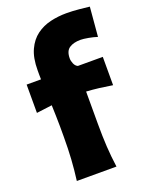

<svg xmlns="http://www.w3.org/2000/svg" viewBox="-157 -930 785 1011"><g transform="rotate(-20 236.0 -424.5)"><path d="M93.8 0Q101.6 -60.1 105.2 -116.9Q108.9 -173.8 108.9 -244.6V-300.8Q108.9 -327.1 107.9 -357.2Q106.9 -387.2 106 -419.9L19 -408.7V-567.4H99.6Q99.1 -580.6 99.1 -593.3Q99.1 -606 99.1 -618.2Q99.1 -687.5 119.9 -732.4Q140.6 -777.3 175.5 -803Q210.4 -828.6 253.9 -838.9Q297.4 -849.1 343.3 -849.1Q376 -849.1 414.8 -845.5Q453.6 -841.8 472.2 -839.4L458 -674.8Q438 -681.6 409.7 -686.8Q381.3 -691.9 366.2 -691.9Q326.2 -691.9 302.7 -676Q279.3 -660.2 279.3 -619.1Q279.3 -605 286.1 -589.1Q293 -573.2 306.2 -567.4H445.8V-408.7Q407.7 -415 371.8 -419.4Q335.9 -423.8 300.8 -425.8V-244.6Q300.8 -173.8 304.2 -116.9Q307.6 -60.1 315.9 0Z"/></g></svg>

Font: Pinar-DS3-FD ExtraBold
Style: Regular
Weight: 800
Designer: Amin Abedi
Version: Version 3.000